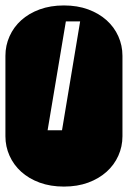

<svg xmlns="http://www.w3.org/2000/svg" viewBox="-22 -689 472 709"><path d="M213.9 -668.9Q263.7 -668.9 303.5 -654.3Q343.3 -639.6 371.6 -614.3Q399.9 -588.9 415 -554.9Q430.2 -521 430.2 -482.9V-186Q430.2 -147.9 415 -114Q399.9 -80.1 371.6 -54.7Q343.3 -29.3 303.5 -14.6Q263.7 0 213.9 0Q164.6 0 124.5 -14.6Q84.5 -29.3 56.4 -54.7Q28.3 -80.1 13.2 -114Q-2 -147.9 -2 -186V-482.9Q-2 -521 13.2 -554.9Q28.3 -588.9 56.4 -614.3Q84.5 -639.6 124.5 -654.3Q164.6 -668.9 213.9 -668.9ZM221.2 -609.9 153.8 -208H207L273.9 -609.9Z"/></svg>

Font: Monofett
Style: Regular
Weight: 400
Designer: vernon adams
Foundry: vernon adams
Version: Version 1.000